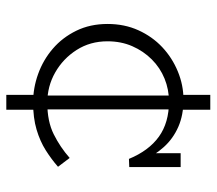

<svg xmlns="http://www.w3.org/2000/svg" viewBox="-59 -615 687 609"><g transform="rotate(90 284.5 -310.5)"><path d="M305 -72Q259 -72 214.5 -88Q170 -104 134.5 -134.5Q99 -165 77.5 -209Q56 -253 56 -308Q56 -362 76 -406Q96 -450 129.5 -481.5Q163 -513 206.5 -531Q250 -549 296 -549Q345 -549 382.5 -532.5Q420 -516 446.5 -486.5Q473 -457 490 -419L466 -427V-540H510V-377L484 -376Q458 -439 413.5 -471Q369 -503 302 -503Q264 -503 229.5 -489Q195 -475 168.5 -448.5Q142 -422 126.5 -386.5Q111 -351 111 -308Q111 -253 138.5 -210Q166 -167 210 -142Q254 -117 306 -117Q365 -117 406 -137.5Q447 -158 481 -188L509 -151Q485 -130 456.5 -112Q428 -94 391 -83Q354 -72 305 -72ZM281 13V-96L283 -106V-520L281 -533V-634H328V-533L327 -520V-106L328 -96V13Z"/></g></svg>

Font: BioRhyme Light
Style: Regular
Weight: 300
Designer: Aoife Mooney
Foundry: Aoife Mooney Type
Version: Version 1.600;gftools[0.9.33]